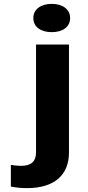

<svg xmlns="http://www.w3.org/2000/svg" viewBox="-20 -758 452 991"><path d="M89 98C70 98 53 96 36 93V205C62 210 88 213 119 213C260 213 336 146 336 29V-528H166V29C166 74 142 98 89 98ZM247 -592C303 -592 342 -619 342 -665C342 -710 303 -738 247 -738C191 -738 152 -710 152 -665C152 -619 191 -592 247 -592Z"/></svg>

Font: Asimov
Style: XWid
Weight: 500
Designer: Google
Version: Version 2.000980; 2014